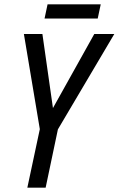

<svg xmlns="http://www.w3.org/2000/svg" viewBox="-20 -872 551 892"><path d="M187 -786H434L448 -852H201ZM107 0H192L249 -271L511 -714H418L226 -370L177 -714H91L165 -272Z"/></svg>

Font: Noto Sans Display SemiCondensed
Style: Italic
Weight: 400
Width: 4
Italic angle: -12°
Designer: Monotype Design Team
Foundry: Monotype Imaging Inc.
Version: Version 1.900